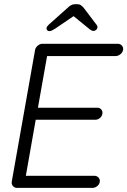

<svg xmlns="http://www.w3.org/2000/svg" viewBox="-20 -913 619 933"><path d="M185.5 -700.2H552.7Q564.5 -700.2 572.3 -691.4Q580.1 -682.6 578.1 -669.9Q575.2 -657.2 564.5 -648.9Q553.7 -640.6 542 -640.6H198.2L211.9 -658.2L162.1 -377L153.3 -389.6H453.1Q464.8 -389.6 472.2 -380.9Q479.5 -372.1 477.5 -360.4Q475.6 -347.7 465.3 -339.4Q455.1 -331.1 443.4 -331.1H145.5L155.3 -340.8L104.5 -52.7L100.6 -58.6H439.5Q451.2 -58.6 459 -49.8Q466.8 -41 464.8 -29.3Q462.9 -16.6 452.1 -8.3Q441.4 0 429.7 0H62.5Q50.8 0 43 -8.8Q35.2 -17.6 37.1 -30.3L150.4 -669.9Q152.3 -681.6 163.1 -690.9Q173.8 -700.2 185.5 -700.2ZM349.6 -842.8 249 -774.4Q241.2 -769.5 233.9 -765.6Q226.6 -761.7 219.7 -761.7Q212.9 -761.7 209 -766.6Q205.1 -771.5 206.1 -776.4Q207 -781.2 209.5 -784.7Q211.9 -788.1 216.8 -793L308.6 -875Q316.4 -882.8 325.2 -887.7Q334 -892.6 344.7 -892.6H355.5Q366.2 -892.6 373 -887.7Q379.9 -882.8 386.7 -875L448.2 -793.9Q452.1 -789.1 453.1 -785.2Q454.1 -781.2 453.1 -777.3Q452.1 -772.5 446.8 -767.6Q441.4 -762.7 434.6 -762.7Q428.7 -762.7 422.9 -766.1Q417 -769.5 410.2 -775.4L331.1 -839.8Z"/></svg>

Font: Quicksand
Style: Italic
Weight: 400
Designer: Andrew Paglinawan
Foundry: Andrew Paglinawan
Version: Version 3.006